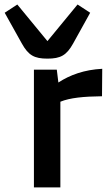

<svg xmlns="http://www.w3.org/2000/svg" viewBox="-62 -820 482 840"><path d="M86.4 0H202.1V-375C244.1 -392.1 303.2 -397.9 384.3 -398.9L385.3 -519C307.1 -515.1 244.1 -492.2 193.4 -459L186.5 -515.1H86.4ZM145.5 -563.5C202.6 -563.5 229 -577.6 257.8 -629.4L332.5 -764.2L277.3 -800.3L145.5 -640.1L13.7 -800.3L-41.5 -764.2L33.7 -629.4C62.5 -577.6 88.4 -563.5 145.5 -563.5Z"/></svg>

Font: Doppio One
Style: Regular
Weight: 400
Designer: Szymon Celej
Foundry: Sorkin Type Co
Version: Version 1.002